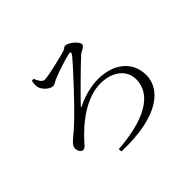

<svg xmlns="http://www.w3.org/2000/svg" viewBox="-161 -1020 1323 1323"><g transform="rotate(-45 500.0 -358.5)"><path d="M279 -747C292 -718 306 -687 331 -687C370 -687 518 -724 555 -735C577 -740 582 -754 595 -754C628 -754 685 -704 685 -679C685 -656 651 -650 631 -633C579 -587 420 -429 378 -384C369 -375 372 -373 382 -378C446 -411 526 -431 592 -431C738 -431 848 -352 848 -215C848 -85 718 48 354 36L352 12C612 -7 778 -90 778 -244C778 -337 696 -398 584 -398C448 -398 314 -298 214 -185C199 -168 191 -157 175 -157C157 -157 142 -180 142 -206C142 -236 183 -263 230 -304C323 -385 539 -619 582 -673C594 -691 596 -701 570 -695C531 -687 428 -653 389 -636C370 -628 357 -615 339 -615C308 -615 266 -657 260 -686C256 -702 258 -726 262 -744Z"/></g></svg>

Font: Noto Serif CJK TC
Style: Regular
Weight: 400
Designer: Ryoko NISHIZUKA 西塚涼子 (kana & ideographs); Frank Grießhammer (Latin, Greek & Cyrillic); Wenlong ZHANG 张文龙 (bopomofo); San
Foundry: Adobe
Version: Version 2.001;hotconv 1.1.0;makeotfexe 2.6.0